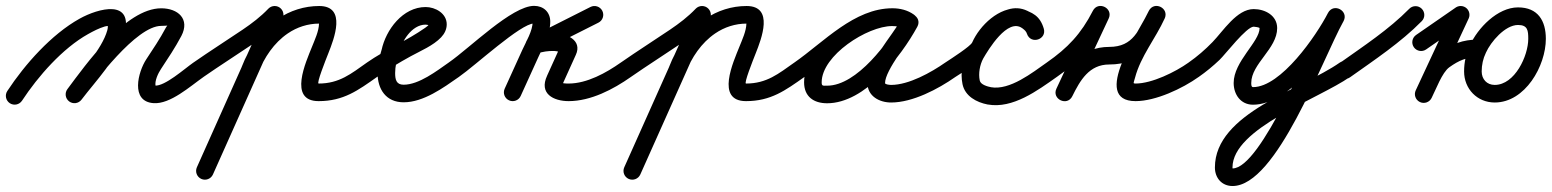

<svg xmlns="http://www.w3.org/2000/svg" viewBox="-50 -315 5294 655"><path d="M25.1 28.5C25.1 28.5 25.1 28.5 25.1 28.5C79.8 -54.8 163.3 -150.1 250.6 -198.8C268.6 -208.8 287.5 -218.7 307.3 -224.6C313.8 -226.5 324.9 -226.9 324 -227.4C312.4 -233.2 321.2 -230.5 316.1 -211.9C297.9 -145.9 223.6 -68.3 180.1 -11.2C170.1 2 172.6 20.8 185.8 30.9C199 40.9 217.8 38.4 227.9 25.2C227.9 25.2 227.9 25.2 227.9 25.2C277.9 -40.6 352.2 -116.8 373.9 -196.1C408.1 -320.4 285.5 -287 221.4 -251.2C125.6 -197.8 35.1 -96 -25.1 -4.5C-34.2 9.4 -30.3 28 -16.5 37.1C-2.6 46.2 16 42.3 25.1 28.5ZM228 25C228 25 228 25 228 25C272.1 -33.9 414.1 -226.7 500 -226.7C527.9 -226.7 521.5 -231.5 515.4 -219.9C515.4 -219.9 515.4 -219.9 515.4 -219.9C515.5 -220 515.5 -220 515.5 -220C495.6 -182.5 472.2 -147.8 448.9 -112.5C421 -70 393.9 31.5 474 36.9C531 40.8 598.2 -20.2 644.2 -52.4C657.8 -61.9 661.1 -80.6 651.6 -94.2C642.1 -107.8 623.4 -111.1 609.8 -101.6C609.8 -101.6 609.8 -101.6 609.8 -101.6C577.7 -79.1 512.9 -20.6 478 -22.9C476.9 -23 481.1 -19.8 480.9 -20.9C476.8 -38.8 489.6 -65.1 499.1 -79.5C523.4 -116.4 547.8 -152.8 568.5 -192C568.5 -192 568.5 -192 568.6 -192.1C568.6 -192.1 568.6 -192.1 568.6 -192.1C599 -250.4 556.9 -286.7 500 -286.7C378 -286.7 243.2 -95.4 180 -11C170.1 2.3 172.8 21.1 186 31C199.3 40.9 218.1 38.2 228 25Z M644.1 -52.4C644.1 -52.4 644.1 -52.4 644.1 -52.4C699.3 -90.8 756.1 -126.7 811.8 -164.4C846.7 -188 879.5 -213.2 908.7 -243.7C920.1 -255.7 919.7 -274.7 907.7 -286.2C895.8 -297.6 876.8 -297.2 865.3 -285.2C865.3 -285.2 865.3 -285.2 865.3 -285.2C839.1 -257.8 809.5 -235.3 778.2 -214.1C722.3 -176.3 665.3 -140.2 609.9 -101.6C596.3 -92.2 592.9 -73.5 602.4 -59.9C611.8 -46.3 630.5 -42.9 644.1 -52.4ZM859.6 -276.7C859.6 -276.7 859.6 -276.7 859.6 -276.7C780.3 -99.2 700.9 78.3 621.6 255.8C614.9 270.9 621.6 288.6 636.8 295.4C651.9 302.1 669.6 295.4 676.4 280.2C676.4 280.2 676.4 280.2 676.4 280.2C755.7 102.7 835.1 -74.7 914.4 -252.2C921.1 -267.4 914.4 -285.1 899.2 -291.9C884.1 -298.6 866.4 -291.8 859.6 -276.7ZM831 -66.2C831 -66.2 831 -66.2 831 -66.2C851.3 -118.8 884.6 -168.8 931.7 -200.9C963.5 -222.6 1000.4 -234.5 1039 -234.5C1044.9 -234.5 1038.5 -243.2 1038.3 -234.4C1037.8 -208.7 1023.8 -179.1 1014.4 -155.5C994.1 -104.5 932 30 1037 30C1121.8 30 1171.4 -6.7 1236.3 -52.5C1249.8 -62 1253.1 -80.8 1243.5 -94.3C1234 -107.8 1215.2 -111.1 1201.7 -101.5C1201.7 -101.5 1201.7 -101.5 1201.7 -101.5C1147.8 -63.5 1107.7 -30 1037 -30C1029.1 -30 1060.1 -107.9 1070.2 -133.4C1089.4 -181.9 1133.7 -294.5 1039 -294.5C988.4 -294.5 939.6 -279 897.9 -250.5C840.7 -211.5 799.7 -151.8 775 -87.8C769 -72.3 776.7 -55 792.2 -49C807.7 -43 825 -50.7 831 -66.2Z M1236.2 -52.4C1236.2 -52.4 1236.2 -52.4 1236.2 -52.4C1273.2 -78.2 1311.8 -101.5 1351.4 -123.2C1385.1 -141.7 1428.1 -159.4 1454.8 -187.6C1466.4 -199.8 1474 -214.9 1474 -232C1474 -269.3 1435.4 -291 1402 -291C1324.2 -291 1266.3 -213.6 1251.7 -144.2C1251.6 -144.2 1251.8 -144.8 1252 -145.5C1252.1 -146.1 1252.3 -146.8 1252.3 -146.8C1244.1 -119.8 1238 -94.7 1238 -66C1238 -10.6 1267 34 1327 34C1394.6 34 1462.4 -15.5 1515.2 -52.4C1528.8 -61.9 1532.1 -80.6 1522.6 -94.2C1513.1 -107.8 1494.4 -111.1 1480.8 -101.6C1480.8 -101.6 1480.8 -101.6 1480.8 -101.6C1440.5 -73.4 1379.4 -26 1327 -26C1301.7 -26 1298 -43.9 1298 -66C1298 -88.6 1303.2 -108 1309.7 -129.2C1309.7 -129.3 1309.9 -129.9 1310 -130.5C1310.2 -131.1 1310.3 -131.8 1310.3 -131.8C1318.9 -172.2 1354.1 -231 1402 -231C1406.3 -231 1412 -229.9 1415.3 -226.9C1416 -226.3 1414.3 -228.7 1414.1 -230.6C1414.1 -231.1 1414 -231.5 1414 -232C1414 -230.3 1403 -221.8 1400.4 -220C1337.8 -176.1 1265.4 -145.9 1201.8 -101.6C1188.2 -92.1 1184.9 -73.4 1194.4 -59.8C1203.9 -46.2 1222.6 -42.9 1236.2 -52.4Z M1473.3 -59.9C1482.8 -46.3 1501.4 -42.9 1515.1 -52.3C1572.4 -92 1726.5 -235 1772 -235C1774.6 -235 1767.2 -243.6 1767.2 -241C1767.2 -209.7 1744.7 -173 1731.7 -144.4C1711.7 -100.4 1691.7 -56.4 1671.7 -12.4C1664.8 2.7 1671.5 20.5 1686.6 27.3C1701.7 34.2 1719.5 27.5 1726.3 12.4C1746.3 -31.6 1766.3 -75.6 1786.3 -119.6C1803.3 -157 1827.2 -199.3 1827.2 -241C1827.2 -273.6 1804.3 -295 1772 -295C1696.2 -295 1553.1 -151.6 1480.9 -101.7C1467.3 -92.2 1463.9 -73.6 1473.3 -59.9ZM2004.8 -278C1997.3 -292.8 1979.3 -298.7 1964.5 -291.3C1896.2 -256.8 1827.8 -222.4 1759.5 -187.9C1743.1 -179.7 1740 -163.1 1745.3 -150C1750.6 -136.8 1764.4 -127.1 1781.9 -132.5C1801 -138.5 1819.8 -141.8 1839.9 -141C1839.9 -141 1840.3 -141 1840.8 -141C1841.3 -141 1841.8 -141 1841.8 -141C1850 -141.2 1864.6 -134.7 1861 -141C1858 -146.2 1859.9 -152.9 1859.8 -152.7C1859.8 -152.7 1859.8 -152.6 1859.7 -152.5C1859.7 -152.4 1859.7 -152.4 1859.7 -152.4C1845.2 -120.4 1830.7 -88.4 1816.2 -56.4C1816.2 -56.4 1816.3 -56.4 1816.3 -56.5C1816.3 -56.6 1816.4 -56.7 1816.4 -56.7C1787.9 4.5 1838.2 30 1890 30C1965.4 30 2042.2 -10.2 2102.3 -52.5C2115.8 -62 2119.1 -80.7 2109.5 -94.3C2100 -107.8 2081.3 -111.1 2067.7 -101.5C2018.4 -66.7 1952.4 -30 1890 -30C1884.5 -30 1878.9 -30.1 1873.4 -30.8C1870.4 -31.2 1862.1 -34.7 1864.4 -32.8C1868.8 -29.3 1868.5 -24.9 1868.5 -24.9C1869.4 -27 1869.7 -29.1 1870.8 -31.3C1870.8 -31.3 1870.8 -31.4 1870.8 -31.5C1870.9 -31.6 1870.9 -31.6 1870.9 -31.6C1885.4 -63.6 1899.9 -95.6 1914.3 -127.6C1914.3 -127.6 1914.3 -127.6 1914.3 -127.5C1914.2 -127.4 1914.2 -127.3 1914.2 -127.3C1938.2 -178.8 1880.9 -202 1840.2 -201C1840.2 -201 1840.7 -201 1841.2 -201C1841.7 -201 1842.2 -201 1842.1 -201C1815.2 -202 1789.7 -197.8 1764.1 -189.8C1746.6 -184.4 1744 -166.4 1749.9 -151.8C1755.8 -137.2 1770.1 -126.1 1786.5 -134.4C1854.8 -168.8 1923.2 -203.3 1991.5 -237.7C2006.3 -245.1 2012.2 -263.2 2004.8 -278Z M2102.1 -52.4C2102.1 -52.4 2102.1 -52.4 2102.1 -52.4C2157.3 -90.8 2214.1 -126.7 2269.8 -164.4C2304.7 -188 2337.5 -213.2 2366.7 -243.7C2378.1 -255.7 2377.7 -274.7 2365.7 -286.2C2353.8 -297.6 2334.8 -297.2 2323.3 -285.2C2323.3 -285.2 2323.3 -285.2 2323.3 -285.2C2297.1 -257.8 2267.5 -235.3 2236.2 -214.1C2180.3 -176.3 2123.3 -140.2 2067.9 -101.6C2054.3 -92.2 2050.9 -73.5 2060.4 -59.9C2069.8 -46.3 2088.5 -42.9 2102.1 -52.4ZM2317.6 -276.7C2317.6 -276.7 2317.6 -276.7 2317.6 -276.7C2238.3 -99.2 2158.9 78.3 2079.6 255.8C2072.9 270.9 2079.6 288.6 2094.8 295.4C2109.9 302.1 2127.6 295.4 2134.4 280.2C2134.4 280.2 2134.4 280.2 2134.4 280.2C2213.7 102.7 2293.1 -74.7 2372.4 -252.2C2379.1 -267.4 2372.4 -285.1 2357.2 -291.9C2342.1 -298.6 2324.4 -291.8 2317.6 -276.7ZM2289 -66.2C2289 -66.2 2289 -66.2 2289 -66.2C2309.3 -118.8 2342.6 -168.8 2389.7 -200.9C2421.5 -222.6 2458.4 -234.5 2497 -234.5C2502.9 -234.5 2496.5 -243.2 2496.3 -234.4C2495.8 -208.7 2481.8 -179.1 2472.4 -155.5C2452.1 -104.5 2390 30 2495 30C2579.8 30 2629.4 -6.7 2694.3 -52.5C2707.8 -62 2711.1 -80.8 2701.5 -94.3C2692 -107.8 2673.2 -111.1 2659.7 -101.5C2659.7 -101.5 2659.7 -101.5 2659.7 -101.5C2605.8 -63.5 2565.7 -30 2495 -30C2487.1 -30 2518.1 -107.9 2528.2 -133.4C2547.4 -181.9 2591.7 -294.5 2497 -294.5C2446.4 -294.5 2397.6 -279 2355.9 -250.5C2298.7 -211.5 2257.7 -151.8 2233 -87.8C2227 -72.3 2234.7 -55 2250.2 -49C2265.7 -43 2283 -50.7 2289 -66.2Z M2652.4 -59.9C2661.8 -46.3 2680.5 -42.9 2694.1 -52.4C2782.2 -113.6 2882.8 -226.8 2994.6 -226.8C3007.7 -226.8 3021.7 -224.3 3032.6 -216.6C3048.1 -205.5 3064.4 -213.3 3072.8 -226.3C3081.2 -239.3 3081.5 -257.4 3065 -267C3041.3 -280.7 3021.3 -286.1 2993.3 -286.1C2874.9 -286.1 2693.1 -160.7 2693.1 -34.2C2693.1 14.6 2726 37.3 2771.7 37.3C2900.7 37.3 3023.4 -121.4 3079.3 -223.6C3088.9 -241.1 3080.6 -257.1 3067.4 -264.3C3054.3 -271.5 3036.3 -270 3026.7 -252.4C2991.3 -187.9 2909.3 -104.4 2909.3 -31.6C2909.3 13.2 2950.2 34.7 2990 34.7C3063.6 34.7 3150.2 -11.1 3209.2 -52.4C3222.8 -61.9 3226.1 -80.6 3216.6 -94.2C3207.1 -107.8 3188.4 -111.1 3174.8 -101.6C3126.5 -67.8 3050.4 -25.3 2990 -25.3C2986.9 -25.3 2969.3 -26.3 2969.3 -31.6C2969.3 -75.7 3053.5 -176.5 3079.3 -223.6C3088.9 -241.1 3080.6 -257.1 3067.4 -264.3C3054.2 -271.5 3036.3 -269.9 3026.7 -252.4C2983 -172.7 2873.9 -22.7 2771.7 -22.7C2757.5 -22.7 2753.1 -20.8 2753.1 -34.2C2753.1 -126.1 2909.2 -226.1 2993.3 -226.1C3011 -226.1 3020.6 -223.4 3035 -215C3051.4 -205.5 3067.3 -212.5 3075.2 -224.8C3083.1 -237 3082.9 -254.3 3067.4 -265.4C3046.3 -280.5 3020.3 -286.8 2994.6 -286.8C2864 -286.8 2760.7 -171.7 2659.9 -101.6C2646.3 -92.2 2642.9 -73.5 2652.4 -59.9Z M3166.9 -60.6C3175.9 -46.7 3194.5 -42.8 3208.4 -51.9C3240.3 -72.7 3306 -111.1 3321.4 -145.8C3336 -178.7 3380.7 -230.2 3421 -226.1C3421.1 -226.1 3419.8 -226.4 3418.5 -226.6C3417.2 -226.9 3415.9 -227.1 3415.9 -227.1C3434.2 -222 3446.9 -222.1 3453.2 -200.6C3458.7 -182 3476.2 -177.5 3490.7 -182.3C3505.3 -187 3516.8 -201 3510.2 -219.2C3505.9 -231 3500.8 -240.6 3492.3 -250.1C3492.3 -250.1 3492 -250.4 3491.8 -250.6C3491.5 -250.9 3491.2 -251.2 3491.2 -251.2C3485.1 -257.3 3478.8 -263.2 3471.6 -268C3471.6 -268 3471.9 -267.8 3472.1 -267.6C3472.4 -267.4 3472.6 -267.3 3472.6 -267.3C3380.5 -334.3 3292 -214.3 3252 -145C3252 -145 3251.9 -144.8 3251.8 -144.7C3251.7 -144.5 3251.6 -144.3 3251.6 -144.3C3233.1 -110.2 3225.7 -66 3233.6 -27.8C3242.2 13.2 3281.3 34.1 3319.3 41.5C3319.3 41.5 3319.4 41.5 3319.5 41.5C3319.6 41.5 3319.7 41.5 3319.7 41.5C3405 56.8 3489.6 -6.3 3555.2 -52.5C3568.8 -62 3572.1 -80.7 3562.5 -94.2C3553 -107.8 3534.3 -111.1 3520.8 -101.5C3520.8 -101.5 3520.8 -101.5 3520.8 -101.5C3472.1 -67.4 3395.1 -6 3330.3 -17.5C3330.3 -17.5 3330.4 -17.5 3330.5 -17.5C3330.6 -17.5 3330.7 -17.5 3330.7 -17.5C3319.1 -19.7 3295.3 -26.1 3292.4 -40.2C3287.3 -64.4 3292.6 -94.1 3304.4 -115.7C3304.4 -115.7 3304.3 -115.5 3304.2 -115.3C3304.1 -115.2 3304 -115 3304 -115C3321.4 -145.1 3387.3 -255.2 3437.4 -218.7C3437.4 -218.7 3437.6 -218.6 3437.9 -218.4C3438.1 -218.2 3438.4 -218 3438.4 -218C3442.2 -215.5 3445.5 -212 3448.8 -208.8C3448.8 -208.8 3448.5 -209.1 3448.2 -209.4C3448 -209.6 3447.7 -209.9 3447.7 -209.9C3451 -206.2 3452.2 -203.2 3453.8 -198.8C3460.4 -180.6 3477.4 -175.9 3491.3 -180.5C3505.3 -185.1 3516.2 -198.8 3510.8 -217.4C3498.1 -260.8 3471.7 -273.8 3432.1 -284.9C3432 -284.9 3430.8 -285.1 3429.5 -285.4C3428.3 -285.6 3427.1 -285.8 3427 -285.9C3358.9 -292.7 3292.2 -228.1 3266.6 -170.2C3260.8 -157.2 3196.5 -115.8 3175.6 -102.1C3161.7 -93.1 3157.8 -74.5 3166.9 -60.6Z M3513.4 -59.9C3522.8 -46.3 3541.5 -42.9 3555.1 -52.4C3634.9 -107.9 3687 -163.4 3731.7 -250.8C3740.7 -268.3 3731.4 -283.8 3717.7 -290.5C3704.1 -297.1 3686.2 -295 3677.8 -277.2C3636.6 -189 3595.3 -100.9 3554 -12.7C3545.6 5.2 3554.8 20.6 3568.2 27C3581.6 33.5 3599.3 31 3608.1 13.3C3634.8 -40.7 3665.5 -95 3734 -95C3844.4 -95 3875.8 -162.9 3922.5 -250.3C3931.6 -267.4 3922.1 -282.9 3908.4 -289.6C3894.7 -296.4 3876.7 -294.5 3868.7 -276.9C3839.3 -212.1 3668 30 3824 30C3892.6 30 3983.8 -12.9 4039.4 -52.6C4052.9 -62.2 4056 -80.9 4046.4 -94.4C4036.8 -107.9 4018.1 -111 4004.6 -101.4C3959.6 -69.3 3879.6 -30 3824 -30C3813.9 -30 3817.3 -31.6 3822.2 -50.1C3841.2 -122.8 3892.4 -184.1 3923.3 -252.1C3931.3 -269.7 3922.4 -284.9 3909.3 -291.4C3896.1 -297.9 3878.7 -295.7 3869.5 -278.6C3834.3 -212.6 3816.8 -155 3734 -155C3639.9 -155 3591.9 -89.3 3554.3 -13.3C3545.5 4.4 3554.9 19.9 3568.5 26.4C3582.1 33 3600 30.6 3608.4 12.7C3649.6 -75.4 3690.9 -163.6 3732.2 -251.8C3740.5 -269.6 3731.5 -284.9 3718.2 -291.4C3704.9 -297.9 3687.2 -295.6 3678.3 -278.2C3638 -199.4 3592.7 -151.6 3520.9 -101.6C3507.3 -92.2 3503.9 -73.5 3513.4 -59.9Z M4039.2 -52.4C4039.2 -52.4 4039.2 -52.4 4039.2 -52.4C4064.5 -70 4088.3 -89.7 4110.6 -110.9C4130 -129.4 4202.2 -224 4227 -224C4230.4 -224 4247 -221.6 4247 -219C4247 -172.3 4158.6 -105.4 4158.6 -32C4158.6 7.3 4182.5 42.2 4224.7 42.2C4349.4 42.2 4481.7 -141.8 4533.7 -243.3C4542.7 -260.8 4534.2 -276.5 4521.1 -283.5C4508 -290.5 4490.3 -288.8 4480.8 -271.5C4420.1 -162 4252.2 259.6 4154.8 259.6C4154.7 259.6 4154.6 258.7 4154.6 256.3C4154.6 122.8 4448 22.7 4555.2 -52.4C4568.8 -61.9 4572.1 -80.6 4562.6 -94.2C4553.1 -107.8 4534.4 -111.1 4520.8 -101.6C4388.4 -8.9 4094.6 70.8 4094.6 256.3C4094.6 292.1 4118.2 319.6 4154.8 319.6C4305.1 319.6 4459.3 -109 4533.2 -242.5C4542.8 -259.7 4534 -275.5 4520.7 -282.6C4507.3 -289.8 4489.3 -288.2 4480.3 -270.7C4440.6 -193.3 4319.8 -17.8 4224.7 -17.8C4218.4 -17.8 4218.6 -27.5 4218.6 -32C4218.6 -97.6 4307 -148.7 4307 -219C4307 -262.4 4265.5 -284 4227 -284C4169.2 -284 4122.8 -208.9 4086.5 -171.5C4061.5 -145.7 4034.3 -122.2 4004.8 -101.6C3991.2 -92.1 3987.9 -73.4 3997.4 -59.8C4006.9 -46.2 4025.6 -42.9 4039.2 -52.4Z M4513.5 -58.3C4523.1 -44.8 4541.9 -41.6 4555.4 -51.2C4639 -110.6 4728.3 -169.7 4800.4 -243C4812 -254.8 4811.8 -273.8 4800 -285.4C4788.2 -297 4769.2 -296.8 4757.6 -285C4757.6 -285 4757.6 -285 4757.6 -285C4688.1 -214.3 4601.3 -157.5 4520.6 -100.1C4507.1 -90.5 4503.9 -71.8 4513.5 -58.3Z M4773.3 -153.9C4782.8 -140.3 4801.5 -136.9 4815.1 -146.3C4860.1 -177.5 4905.1 -208.7 4950.1 -239.8C4963.7 -249.2 4967.1 -267.9 4957.7 -281.6C4948.2 -295.2 4929.5 -298.6 4915.9 -289.1C4870.9 -258 4825.9 -226.8 4780.9 -195.7C4767.3 -186.2 4763.9 -167.5 4773.3 -153.9ZM4905.8 -277.2C4905.8 -277.2 4905.8 -277.2 4905.8 -277.2C4863.8 -187 4821.7 -96.8 4779.7 -6.7C4772.7 8.3 4779.2 26.2 4794.2 33.2C4809.2 40.2 4827.1 33.7 4834.1 18.7C4876.1 -71.5 4918.1 -161.6 4960.2 -251.8C4967.2 -266.8 4960.7 -284.7 4945.7 -291.7C4930.7 -298.7 4912.8 -292.2 4905.8 -277.2ZM4793 32.6C4807.7 40.3 4825.8 34.5 4833.5 19.8C4848.9 -9.8 4869.4 -67.7 4894.4 -85.6C4927 -108.9 4953 -120 4992 -120C5008.6 -120 5022 -133.4 5022 -150C5022 -166.6 5008.6 -180 4992 -180C4992 -180 4992 -180 4992 -180C4940.1 -180 4902.2 -164.9 4859.6 -134.4C4823.6 -108.7 4800.8 -47.4 4780.3 -7.8C4772.6 6.8 4778.3 25 4793 32.6ZM5049.2 -25.3C5022.4 -25.3 5004.7 -44.8 5004.7 -71.2C5004.7 -93.2 5009.3 -115 5019 -134.9C5019 -134.9 5019.1 -135.1 5019.2 -135.3C5019.3 -135.6 5019.4 -135.8 5019.4 -135.8C5035.5 -172 5084.3 -229.8 5128.7 -229.8C5161.7 -229.8 5163.6 -210.9 5163.6 -182.5C5163.6 -124.7 5117.8 -25.3 5049.2 -25.3ZM4965 -161.1C4951.4 -133.1 4944.7 -102.3 4944.7 -71.2C4944.7 -11.9 4989.4 34.7 5049.2 34.7C5153 34.7 5223.6 -90.3 5223.6 -182.5C5223.6 -244.1 5196.7 -289.8 5128.7 -289.8C5058.9 -289.8 4990.9 -219.2 4964.6 -160.2C4964.6 -160.2 4964.7 -160.4 4964.8 -160.7C4964.9 -160.9 4965 -161.1 4965 -161.1Z"/></svg>

Font: FRB American Cursive
Style: Bold Italic
Weight: 700
Italic angle: -25°
Version: Version 2.0;Modular Font Editor K font №1